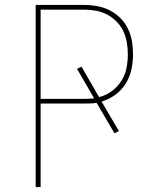

<svg xmlns="http://www.w3.org/2000/svg" viewBox="-20 -755 640 775"><path d="M124 0V-735H321Q347 -735 373.5 -730Q400 -725 423.5 -713Q447 -701 466 -682Q485 -663 496.5 -639Q508 -615 512.5 -589Q517 -563 517 -536Q517 -505 510.5 -474.5Q504 -444 487.5 -417.5Q471 -391 445.5 -372.5Q420 -354 390 -345L460 -226L442 -217L370 -340Q358 -338 345.5 -337.5Q333 -337 321 -337H144V0ZM321 -356Q331 -356 340.5 -356.5Q350 -357 360 -358L291 -477L309 -486L380 -363Q408 -370 431 -387Q454 -404 469.5 -428Q485 -452 490.5 -480Q496 -508 496 -536Q496 -560 492 -583.5Q488 -607 478 -628.5Q468 -650 451 -667.5Q434 -685 413 -696Q392 -707 368.5 -711.5Q345 -716 321 -716H144V-356Z"/></svg>

Font: Iosevka Thin Extended
Style: Regular
Weight: 100
Width: 7
Monospace: yes
Designer: Belleve Invis
Foundry: Belleve Invis
Version: Version 32.5.0; ttfautohint (v1.8.4)